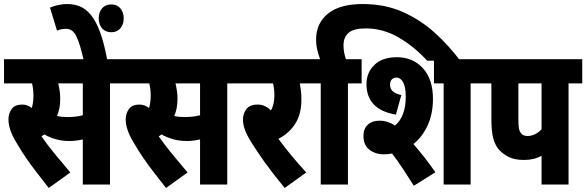

<svg xmlns="http://www.w3.org/2000/svg" viewBox="-20 -916 2910 953"><path d="M526 -502V0H391V-224Q374 -220 357 -218Q340 -216 325 -216Q288 -216 255.5 -225.5Q223 -235 200 -249Q193 -244 186 -239Q215 -197 254.5 -149Q294 -101 329 -60L222 17Q186 -29 159 -64Q132 -99 109 -132.5Q86 -166 61 -209Q22 -273 22 -323Q22 -353 38 -375Q54 -397 90 -397Q116 -397 138 -380Q146 -409 146 -441Q146 -474 139 -502H0V-622H594V-502ZM312 -335Q336 -335 354 -337Q372 -339 391 -344V-502H269Q273 -486 276 -466.5Q279 -447 279 -425Q279 -399 274.5 -377.5Q270 -356 263 -340Q286 -335 312 -335Z M396 -615Q377 -699 359 -736Q341 -773 308 -773Q284 -773 263 -764L228 -878Q270 -896 314 -896Q347 -896 376 -884.5Q405 -873 430.5 -842.5Q456 -812 476.5 -757Q497 -702 513 -615ZM470 -825Q470 -855 486.5 -874.5Q503 -894 533 -894Q561 -894 577.5 -874.5Q594 -855 594 -825Q594 -795 577.5 -775.5Q561 -756 533 -756Q503 -756 486.5 -775.5Q470 -795 470 -825Z M1108 -502V0H973V-224Q956 -220 939 -218Q922 -216 907 -216Q870 -216 837.5 -225.5Q805 -235 782 -249Q775 -244 768 -239Q797 -197 836.5 -149Q876 -101 911 -60L804 17Q768 -29 741 -64Q714 -99 691 -132.5Q668 -166 643 -209Q604 -273 604 -323Q604 -353 620 -375Q636 -397 672 -397Q698 -397 720 -380Q728 -409 728 -441Q728 -474 721 -502H582V-622H1176V-502ZM894 -335Q918 -335 936 -337Q954 -339 973 -344V-502H851Q855 -486 858 -466.5Q861 -447 861 -425Q861 -399 856.5 -377.5Q852 -356 845 -340Q868 -335 894 -335Z M1500 -60 1393 17Q1333 -56 1293 -112Q1253 -168 1224 -215Q1205 -246 1195.5 -272Q1186 -298 1186 -323Q1186 -352 1203 -374.5Q1220 -397 1259 -397Q1295 -397 1325 -368Q1342 -398 1342 -443Q1342 -476 1335 -502H1164V-622H1528V-502H1468Q1471 -487 1473.5 -467Q1476 -447 1476 -422Q1476 -350 1445.5 -302Q1415 -254 1362 -227Q1388 -191 1424.5 -146.5Q1461 -102 1500 -60Z M1572 -502H1516V-622H1569Q1561 -643 1555 -667.5Q1549 -692 1549 -721Q1549 -800 1607.5 -848Q1666 -896 1780 -896Q1891 -896 1979.5 -856.5Q2068 -817 2138.5 -753Q2209 -689 2264 -615H2100Q2034 -687 1957 -731Q1880 -775 1796 -775Q1735 -775 1710 -753Q1685 -731 1685 -691Q1685 -671 1688.5 -654Q1692 -637 1697 -622H1775V-502H1707V0H1572Z M1884 -150Q1844 -150 1814 -172.5Q1784 -195 1784 -242Q1784 -277 1805.5 -297Q1827 -317 1864 -317Q1904 -317 1941 -293Q1968 -316 1981 -352.5Q1994 -389 1994 -435Q1994 -484 1981 -507.5Q1968 -531 1948 -531Q1934 -531 1925 -522Q1916 -513 1916 -497Q1916 -474 1930.5 -462Q1945 -450 1972 -444L1945 -347Q1799 -372 1799 -499Q1799 -555 1838 -593.5Q1877 -632 1950 -632Q2029 -632 2079 -577.5Q2129 -523 2129 -425Q2129 -352 2103 -294.5Q2077 -237 2032 -201Q2060 -169 2088.5 -132.5Q2117 -96 2141 -61L2034 6Q2007 -37 1980 -78Q1953 -119 1926 -154Q1905 -150 1884 -150ZM2316 -502V0H2182V-502H2134V-622H2384V-502Z M2802 -502V0H2668V-143Q2631 -122 2581 -122Q2534 -122 2504 -137.5Q2474 -153 2455 -175Q2437 -197 2428 -230.5Q2419 -264 2419 -328V-502H2372V-622H2870V-502ZM2668 -502H2553V-326Q2553 -295 2555.5 -280Q2558 -265 2566 -255Q2576 -241 2598 -241Q2636 -241 2668 -274Z"/></svg>

Font: Noto Sans ExtraCondensed ExtraBold
Style: Italic
Weight: 800
Width: 2
Italic angle: -12°
Designer: Monotype Design Team
Foundry: Monotype Imaging Inc.
Version: Version 2.013; ttfautohint (v1.8.4.7-5d5b)